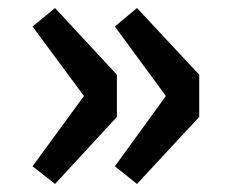

<svg xmlns="http://www.w3.org/2000/svg" viewBox="-20 -525 569 478"><path d="M117 -67 61 -111 189 -286 61 -459 117 -505 271 -339V-234ZM321 -67 266 -111 393 -286 266 -459 321 -505 476 -339V-234Z"/></svg>

Font: Chiron Sans HK TT
Style: Bold
Weight: 700
Designer: Ryoko NISHIZUKA 西塚涼子 (kana, bopomofo & ideographs); Paul D. Hunt (Latin, Greek & Cyrillic); Sandoll Communications 산돌커뮤니
Foundry: Adobe
Version: Version 2.022;hotconv 1.0.109;makeotfexe 2.5.65596